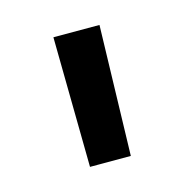

<svg xmlns="http://www.w3.org/2000/svg" viewBox="-50 -739 309 318"><g transform="rotate(-15 104.5 -579.5)"><path d="M69 -468 66 -691H145L139 -468Z"/></g></svg>

Font: Cairo Play
Style: Regular
Weight: 400
Designer: Mohamed Gaber, Accademia di Belle Arti di Urbino
Foundry: Kief Type Foundry, Accademia di Belle Arti di Urbino
Version: Version 3.119